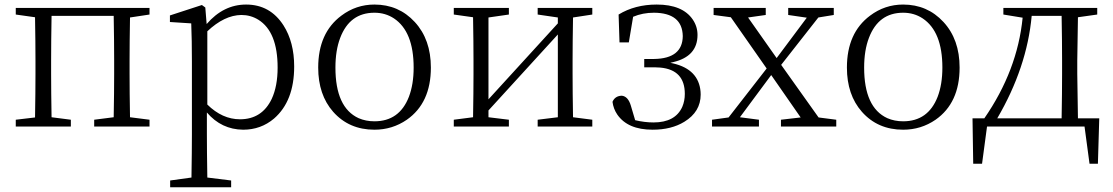

<svg xmlns="http://www.w3.org/2000/svg" viewBox="-20 -545 4793 827"><path d="M624 -482.4 540 -469.7Q538.1 -360.4 538.1 -284.2V-226.6Q538.1 -149.4 540 -40L624 -29.3V0H385.7V-29.3L469.7 -40Q471.7 -149.4 471.7 -226.6V-284.2Q471.7 -367.2 469.7 -476.6H202.1Q200.2 -367.2 200.2 -284.2V-226.6Q200.2 -149.4 202.1 -40L285.2 -29.3V0H47.9V-29.3L130.9 -39.1Q132.8 -150.4 132.8 -226.6V-284.2Q132.8 -361.3 130.9 -470.7L47.9 -482.4V-510.7H624Z M873 -410.2V-94.7Q937.5 -31.2 1013.7 -31.2Q1108.4 -31.2 1150.4 -119.1Q1175.8 -173.8 1175.8 -253.9Q1175.8 -408.2 1092.8 -460Q1059.6 -480.5 1019.5 -480.5Q946.3 -479.5 873 -410.2ZM864.3 -512.7 870.1 -441.4Q942.4 -525.4 1040 -525.4Q1143.6 -525.4 1201.2 -435.5Q1247.1 -363.3 1247.1 -258.8Q1247.1 -109.4 1160.2 -34.2Q1103.5 13.7 1027.3 13.7Q933.6 12.7 871.1 -60.5V32.2Q871.1 101.6 873 219.7L975.6 232.4V261.7H712.9V232.4L804.7 219.7Q806.6 102.5 806.6 34.2V-279.3Q806.6 -373 803.7 -444.3L711.9 -450.2V-478.5L849.6 -523.4Z M1592.8 13.7Q1483.4 13.7 1415 -63.5Q1350.6 -136.7 1350.6 -253.9Q1350.6 -403.3 1450.2 -477.5Q1513.7 -525.4 1592.8 -525.4Q1697.3 -525.4 1766.6 -450.2Q1835.9 -375 1835.9 -253.9Q1835.9 -101.6 1732.4 -29.3Q1669.9 13.7 1592.8 13.7ZM1592.8 -22.5Q1700.2 -22.5 1741.2 -127.9Q1761.7 -181.6 1761.7 -253.9Q1761.7 -409.2 1676.8 -465.8Q1639.6 -490.2 1592.8 -490.2Q1486.3 -490.2 1445.3 -381.8Q1424.8 -328.1 1424.8 -253.9Q1424.8 -82 1524.4 -36.1Q1555.7 -22.5 1592.8 -22.5Z M2531.2 -482.4 2448.2 -469.7Q2446.3 -360.4 2446.3 -284.2V-226.6Q2446.3 -149.4 2448.2 -40L2531.2 -29.3V0H2295.9V-29.3L2382.8 -40V-396.5L2084 -69.3V-40L2171.9 -29.3V0H1934.6V-29.3L2017.6 -40Q2019.5 -149.4 2019.5 -226.6V-284.2Q2019.5 -361.3 2017.6 -470.7L1934.6 -482.4V-510.7H2171.9V-482.4L2084 -469.7V-117.2L2382.8 -444.3V-469.7L2295.9 -482.4V-510.7H2531.2Z M2648.4 -362.3 2644.5 -482.4Q2714.8 -525.4 2808.6 -525.4Q2919.9 -525.4 2963.9 -460.9Q2984.4 -430.7 2984.4 -394.5Q2984.4 -301.8 2878.9 -277.3Q2873 -275.4 2867.2 -274.4Q2981.4 -252.9 2996.1 -162.1Q2998 -150.4 2998 -137.7Q2998 -63.5 2927.7 -20.5Q2872.1 13.7 2791 13.7Q2683.6 13.7 2638.7 -51.8Q2622.1 -76.2 2618.2 -106.4Q2628.9 -131.8 2658.2 -132.8Q2685.5 -129.9 2697.3 -89.8L2715.8 -27.3Q2756.8 -17.6 2794.9 -17.6Q2888.7 -17.6 2918.9 -85Q2929.7 -110.4 2929.7 -140.6Q2929.7 -244.1 2824.2 -253.9Q2813.5 -254.9 2803.7 -254.9H2754.9V-291H2797.9Q2919.9 -293 2920.9 -389.6Q2918.9 -489.3 2796.9 -490.2Q2748 -490.2 2707 -472.7L2688.5 -362.3Z M3505.9 -39.1 3582 -29.3V0H3343.8V-29.3L3428.7 -39.1L3301.8 -221.7L3167 -40L3249 -29.3V0H3046.9V-29.3L3118.2 -39.1L3282.2 -250L3127.9 -470.7L3053.7 -480.5V-510.7H3278.3V-480.5L3202.1 -469.7L3325.2 -294.9L3455.1 -468.8L3375 -480.5V-510.7H3571.3V-480.5L3504.9 -469.7L3344.7 -265.6Z M3870.1 13.7Q3760.7 13.7 3692.4 -63.5Q3627.9 -136.7 3627.9 -253.9Q3627.9 -403.3 3727.5 -477.5Q3791 -525.4 3870.1 -525.4Q3974.6 -525.4 4043.9 -450.2Q4113.3 -375 4113.3 -253.9Q4113.3 -101.6 4009.8 -29.3Q3947.3 13.7 3870.1 13.7ZM3870.1 -22.5Q3977.5 -22.5 4018.6 -127.9Q4039.1 -181.6 4039.1 -253.9Q4039.1 -409.2 3954.1 -465.8Q3917 -490.2 3870.1 -490.2Q3763.7 -490.2 3722.7 -381.8Q3702.1 -328.1 3702.1 -253.9Q3702.1 -82 3801.8 -36.1Q3833 -22.5 3870.1 -22.5Z M4275.4 -35.2H4552.7Q4554.7 -144.5 4554.7 -226.6V-284.2Q4554.7 -367.2 4552.7 -476.6H4423.8Q4403.3 -253.9 4275.4 -35.2ZM4623 -35.2H4714.8L4709 160.2H4672.9L4651.4 0H4231.4L4210 160.2H4171.9L4168.9 -35.2H4219.7Q4362.3 -241.2 4384.8 -468.8L4301.8 -482.4V-510.7H4706.1V-482.4L4623 -470.7Q4620.1 -306.6 4620.1 -284.2V-226.6Q4620.1 -197.3 4623 -35.2Z"/></svg>

Font: GenYoMin JP Light
Style: Regular
Weight: 300
Version: Version 1.001;PS 1;hotconv 16.6.51;makeotf.lib2.5.65220 DEVE